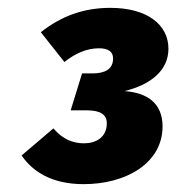

<svg xmlns="http://www.w3.org/2000/svg" viewBox="-20 -775 449 489"><path d="M261 -755C193 -755 136 -734 84 -693L144 -617C170 -638 200 -652 232 -652C255 -652 268 -644 268 -626C268 -598 246 -588 215 -588H189L160 -494H201C236 -494 252 -483 252 -461C252 -425 224 -410 194 -410C166 -410 140 -420 116 -448L35 -379C64 -337 113 -306 193 -306C302 -306 394 -360 394 -453C394 -513 354 -539 297 -543C363 -559 409 -595 409 -651C409 -712 355 -755 261 -755Z"/></svg>

Font: Fira Sans Heavy
Style: Italic
Weight: 900
Italic angle: -8°
Designer: bBox Type GmbH & Carrois Corporate GbR & Edenspiekermann AG
Foundry: bBox Type GmbH & Carrois Corporate GbR & Edenspiekermann AG
Version: Version 4.301;PS 004.301;hotconv 1.0.88;makeotf.lib2.5.64775